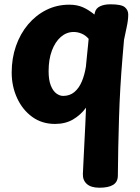

<svg xmlns="http://www.w3.org/2000/svg" viewBox="-20 -574 656 897"><path d="M423.4 -516Q428 -535.4 447.6 -544.7Q467.2 -553.9 495.7 -553.9Q547.1 -553.9 563.1 -540.4Q579.1 -527 579.1 -506Q579.1 -480 571.8 -447Q564.4 -414 559.4 -388L552.4 -306Q540.4 -165 536.1 -24.6Q531.7 115.9 530.6 246.8Q530.3 275.9 508.8 289.4Q487.2 303 444.4 303Q405.4 303 385.8 285.6Q366.2 268.2 367.2 238.8Q368.2 216 370.1 177.6Q372 139.2 374.2 94.8Q376.3 50.3 378.6 6.7Q380.9 -36.9 381.9 -70.9Q356.9 -36.9 321.2 -15.9Q285.4 5 236.8 5Q175.9 5 130.4 -28Q85 -61 59.8 -116Q34.6 -171 34.6 -235Q34.6 -301.7 54.6 -359.1Q74.7 -416.6 111.1 -459.8Q147.6 -503.1 196.6 -527.6Q245.6 -552.1 303.4 -552.1Q340.1 -552.1 367.6 -539.9Q395 -527.7 421 -506ZM207.1 -241.4Q207.1 -200 217.4 -174.3Q227.8 -148.7 243.4 -137.3Q259 -125.9 275 -125.9Q306 -125.9 327.6 -144Q349.1 -162.1 362.3 -193.4Q375.4 -224.7 381.3 -262.6Q385 -299.8 387.3 -323.3Q389.7 -346.9 391.4 -363.3Q393.1 -379.7 394.1 -392.6Q380.3 -408.7 362 -416.6Q343.7 -424.6 324.2 -424.6Q290.8 -424.6 264.3 -401.6Q237.9 -378.7 222.5 -337.7Q207.1 -296.8 207.1 -241.4Z"/></svg>

Font: Playpen Sans Arabic
Style: Regular
Weight: 400
Designer: Azza Alameddine, Laura Meseguer, Veronika Burian, José Scaglione
Foundry: TypeTogether
Version: Version 2.000